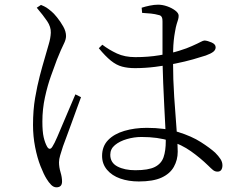

<svg xmlns="http://www.w3.org/2000/svg" viewBox="-20 -767 1040 820"><path d="M573 8Q529 8 493.5 -4.5Q458 -17 437 -42Q416 -67 416 -101Q416 -142 441.5 -168.5Q467 -195 511 -208Q555 -221 607 -221Q684 -221 741.5 -203Q799 -185 838 -160Q877 -135 899 -115Q913 -101 921.5 -88Q930 -75 930 -61Q930 -49 925 -41.5Q920 -34 909 -34Q898 -34 889.5 -41Q881 -48 869 -60Q835 -93 795.5 -121Q756 -149 705 -165.5Q654 -182 584 -182Q553 -182 522 -173Q491 -164 471 -147.5Q451 -131 451 -106Q451 -72 481.5 -56Q512 -40 558 -40Q614 -40 641.5 -54Q669 -68 678.5 -95.5Q688 -123 688 -165Q688 -188 686 -227Q684 -266 681.5 -314.5Q679 -363 677 -412.5Q675 -462 674 -506Q674 -529 674 -562Q674 -595 674 -626.5Q674 -658 674 -675Q674 -685 672.5 -690Q671 -695 667.5 -698.5Q664 -702 657 -703Q643 -707 625.5 -709Q608 -711 587 -712L585 -734Q600 -739 619.5 -743Q639 -747 655 -747Q674 -747 694 -740Q714 -733 728.5 -722Q743 -711 743 -700Q743 -691 740.5 -683Q738 -675 734.5 -664Q731 -653 727 -629Q724 -613 722 -593.5Q720 -574 719.5 -552Q719 -530 719 -505Q719 -428 724 -353Q729 -278 734 -216Q739 -154 739 -119Q739 -84 722.5 -54.5Q706 -25 670 -8.5Q634 8 573 8ZM221 33Q209 33 198.5 22.5Q188 12 179 -3Q167 -22 153 -57.5Q139 -93 130 -139Q121 -185 121 -233Q121 -297 130 -349Q139 -401 150 -443Q161 -485 170 -515Q180 -551 188 -577.5Q196 -604 197 -627Q198 -652 181.5 -676.5Q165 -701 137 -734L155 -746Q170 -740 178.5 -734.5Q187 -729 200 -718Q209 -711 223.5 -693Q238 -675 250 -654Q262 -633 262 -613Q262 -598 252 -578.5Q242 -559 223 -512Q213 -485 198 -443.5Q183 -402 172 -351.5Q161 -301 161 -248Q161 -205 166.5 -181Q172 -157 181 -141Q186 -132 192 -131.5Q198 -131 204 -141Q212 -153 224.5 -182Q237 -211 251.5 -245.5Q266 -280 280 -312.5Q294 -345 302 -364L326 -352Q319 -333 308 -303Q297 -273 285.5 -241Q274 -209 264 -182.5Q254 -156 249 -142Q242 -120 237 -103.5Q232 -87 232 -74Q232 -53 238.5 -31.5Q245 -10 245 8Q245 33 221 33ZM556 -476Q526 -476 501.5 -482.5Q477 -489 453.5 -508Q430 -527 402 -561L417 -576Q446 -554 479.5 -538.5Q513 -523 558 -523Q613 -523 661 -531Q709 -539 744.5 -550Q780 -561 799 -570Q826 -582 837 -588Q848 -594 854 -594Q867 -593 884 -585.5Q901 -578 901 -565Q901 -554 891 -546Q881 -538 859 -530Q838 -523 804.5 -513.5Q771 -504 729 -495.5Q687 -487 643 -481.5Q599 -476 556 -476Z"/></svg>

Font: Noto Serif JP ExtraLight Light
Style: Regular
Weight: 300
Version: Version 2.003-H1;hotconv 1.1.1;makeotfexe 2.6.0